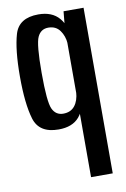

<svg xmlns="http://www.w3.org/2000/svg" viewBox="-89 -595 591 898"><g transform="rotate(-10 206.5 -146.0)"><path d="M159 4.5Q66.5 4.5 44.8 -68.2Q23 -141 23 -270Q23 -398 44.2 -470Q65.5 -542 158 -542Q223 -542 256.5 -502.5Q290 -463 291.5 -398L269.5 -384.5Q267 -420 248 -446.5Q229 -473 193 -473Q157.5 -473 141.8 -439.2Q126 -405.5 126 -269.5Q126 -132 141.8 -98.2Q157.5 -64.5 193 -64.5Q228.5 -64.5 247.8 -88.8Q267 -113 269.5 -153.5L291.5 -140.5Q289.5 -71.5 257 -33.5Q224.5 4.5 159 4.5ZM269 250.5V-452.5L277 -536H372V250.5Z"/></g></svg>

Font: Anybody Narrow Medium
Style: Regular
Weight: 500
Width: 3
Designer: Tyler Finck
Foundry: Etcetera Type Company
Version: Version 1.000; ttfautohint (v1.8)